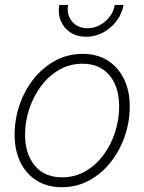

<svg xmlns="http://www.w3.org/2000/svg" viewBox="-20 -759 593 789"><path d="M233.9 10.3Q174.3 10.3 130.6 -17.1Q86.9 -44.4 63.5 -93Q40 -141.6 40 -205.6Q40 -267.6 60.1 -326.9Q80.1 -386.2 117.4 -433.6Q154.8 -481 206.3 -509.3Q257.8 -537.6 319.8 -537.6Q379.4 -537.6 422.6 -510.3Q465.8 -482.9 489.5 -434.3Q513.2 -385.7 513.2 -321.3Q513.2 -259.3 492.9 -200Q472.7 -140.6 435.5 -93.3Q398.4 -45.9 347.2 -17.8Q295.9 10.3 233.9 10.3ZM234.9 -30.3Q288.1 -30.3 331.3 -55.4Q374.5 -80.6 405.5 -122.6Q436.5 -164.6 453.1 -216.3Q469.7 -268.1 469.7 -321.3Q469.7 -374 452.1 -413.6Q434.6 -453.1 400.9 -475.1Q367.2 -497.1 318.8 -497.1Q266.6 -497.1 223.4 -472.2Q180.2 -447.3 148.9 -405.5Q117.7 -363.8 100.3 -311.8Q83 -259.8 83 -205.6Q83 -127 122.8 -78.6Q162.6 -30.3 234.9 -30.3ZM333.5 -607.9Q296.9 -607.9 269.8 -625.5Q242.7 -643.1 230 -672.9Q217.3 -702.6 223.6 -738.8H259.8Q252.9 -698.2 276.1 -670.7Q299.3 -643.1 339.8 -643.1Q366.7 -643.1 390.4 -655.8Q414.1 -668.5 430.7 -690.2Q447.3 -711.9 451.7 -738.8H487.8Q481.4 -702.6 459 -672.9Q436.5 -643.1 403.8 -625.5Q371.1 -607.9 333.5 -607.9Z"/></svg>

Font: Inter 24pt ExtraLight
Style: Italic
Weight: 250
Italic angle: -9.3988°
Version: Version 4.001;git-66647c0bb